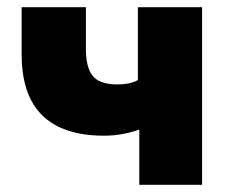

<svg xmlns="http://www.w3.org/2000/svg" viewBox="-20 -512 640 532"><path d="M366 0V-153Q340 -144 316 -140Q292 -136 269 -136Q40 -136 40 -361V-492H218V-377Q218 -324 237.5 -301Q257 -278 306 -278Q322 -278 336.5 -281Q351 -284 362 -290V-492H540V0Z"/></svg>

Font: Nunito Sans Black
Style: Regular
Weight: 900
Designer: Vernon Adams
Foundry: Vernon Adams
Version: Version 3.006; ttfautohint (v1.8.3)